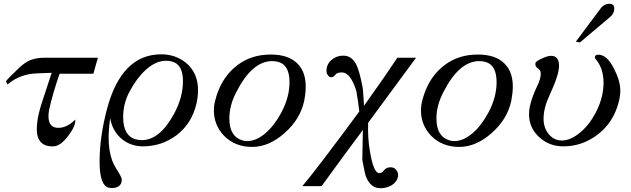

<svg xmlns="http://www.w3.org/2000/svg" viewBox="-20 -760 3343 1018"><path d="M216 -454H499L475 -369H296Q259 -263 240 -176Q237 -160 237 -145Q237 -89 278 -83Q329 -76 379 -126Q382 -92 342 -40Q302 14 264 16Q175 19 175 -76Q175 -97 180 -130Q188 -177 212 -246Q251 -365 254 -374L176 -371Q86 -368 21 -313Q19 -311 12 -329Q13 -335 79 -398Q110 -428 138 -440Q171 -454 216 -454Z M1021 -208Q996 -104 916 -43Q836 17 733 16Q672 14 627 -22Q576 -64 564 -134Q556 -75 556 -31Q556 38 574 89Q585 118 608 153Q626 182 626 194Q626 199 624 207Q614 237 573 237Q566 237 556 235Q508 222 508 98Q508 -32 547 -181Q624 -472 835 -472Q909 -472 965 -428Q1030 -375 1030 -281Q1030 -247 1021 -208ZM904 -159Q950 -244 950 -330Q950 -419 891 -434Q878 -438 861 -438Q804 -438 749 -386Q701 -341 663 -267Q633 -207 633 -139Q633 -39 701 -21Q716 -17 732 -17Q828 -17 904 -159Z M1593 -226Q1572 -127 1488 -54Q1406 19 1316 19Q1226 19 1167 -41Q1114 -97 1114 -175Q1114 -200 1120 -223Q1147 -335 1222 -401Q1294 -464 1392 -470Q1489 -476 1542 -436Q1601 -392 1601 -301Q1601 -269 1593 -226ZM1471 -162Q1515 -244 1515 -324Q1515 -416 1455 -432Q1440 -436 1423 -436Q1316 -436 1232 -270Q1196 -200 1196 -132Q1196 -37 1264 -16Q1276 -12 1291 -12Q1338 -12 1386 -52.5Q1434 -93 1471 -162Z M2087 -454H2186Q2018 -225 1932 -109Q1929 -25 1942 46Q1961 158 1991 158Q2004 158 2015 144Q2028 129 2041 128Q2067 123 2082 142Q2094 159 2090 178Q2084 205 2057.5 221.5Q2031 238 1997 238Q1944 238 1920 175Q1915 163 1901 88Q1901 85 1904 -71Q1812 52 1685 227H1583Q1661 135 1885 -169Q1880 -217 1869 -279Q1838 -376 1793 -376Q1769 -376 1760 -366Q1750 -353 1741 -351Q1730 -348 1720.5 -358.5Q1711 -369 1711 -385Q1711 -419 1737.5 -442Q1764 -465 1800 -465Q1844 -465 1868 -420Q1885 -387 1901 -305Q1906 -284 1910 -199Q2029 -366 2087 -454Z M2691 -226Q2670 -127 2586 -54Q2504 19 2414 19Q2324 19 2265 -41Q2212 -97 2212 -175Q2212 -200 2218 -223Q2245 -335 2320 -401Q2392 -464 2490 -470Q2587 -476 2640 -436Q2699 -392 2699 -301Q2699 -269 2691 -226ZM2569 -162Q2613 -244 2613 -324Q2613 -416 2553 -432Q2538 -436 2521 -436Q2414 -436 2330 -270Q2294 -200 2294 -132Q2294 -37 2362 -16Q2374 -12 2389 -12Q2436 -12 2484 -52.5Q2532 -93 2569 -162Z M3237 -715Q3237 -689 3216 -671L3055 -535L3033 -539L3169 -721Q3187 -740 3211 -740Q3237 -740 3237 -715ZM3261 -221Q3234 -113 3152 -49Q3069 16 2967 16Q2894 16 2842 -30Q2785 -80 2785 -154Q2785 -177 2789 -194Q2800 -245 2827 -301Q2849 -344 2847 -375Q2846 -388 2831 -398Q2816 -408 2819 -426Q2822 -436 2852 -449Q2882 -464 2902 -464Q2944 -464 2944 -411Q2944 -363 2895 -258Q2862 -188 2862 -131Q2862 -84 2887 -52Q2915 -15 2959 -15Q3006 -15 3058.5 -59.5Q3111 -104 3146 -178Q3180 -250 3180 -320Q3180 -399 3138 -447Q3134 -451 3134 -456Q3134 -470 3152 -470Q3199 -470 3236 -395Q3269 -330 3269 -280Q3269 -253 3261 -221Z"/></svg>

Font: GFS Didot
Style: Italic
Weight: 400
Italic angle: -12°
Designer: Takis Katsoulidis and George D. Matthiopoulos
Foundry: George Matthiopoulos and Takis Katsoulidis
Version: Version 1.0